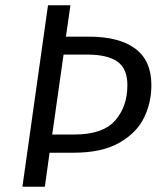

<svg xmlns="http://www.w3.org/2000/svg" viewBox="-20 -708 613 728"><path d="M554 -385Q554 -319 526 -261.5Q498 -204 432 -166.5Q366 -129 260 -129H168L150 0H65L162 -688H247L230 -569H317Q432 -569 493 -523.5Q554 -478 554 -385ZM463 -385Q463 -448 425 -474.5Q387 -501 312 -501H221L178 -198H262Q370 -198 416.5 -251Q463 -304 463 -385Z"/></svg>

Font: Fira Sans TEST Book
Style: Italic
Weight: 350
Italic angle: -8°
Designer: Carrois Corporate & Edenspiekermann AG
Foundry: Carrois Corporate GbR & Edenspiekermann AG
Version: Version 4.201